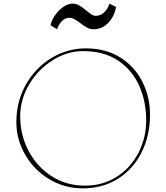

<svg xmlns="http://www.w3.org/2000/svg" viewBox="-20 -1026 915 1056"><path d="M784 -364Q784 -468 745.5 -554.5Q707 -641 629 -693Q551 -745 437 -745Q350 -745 270 -695Q190 -645 140.5 -562Q91 -479 91 -386Q91 -285 136.5 -197.5Q182 -110 263 -57.5Q344 -5 447 -5Q546 -5 622.5 -54Q699 -103 741.5 -185.5Q784 -268 784 -364ZM70 -354Q70 -468 122.5 -561Q175 -654 263 -707Q351 -760 452 -760Q562 -760 642 -709.5Q722 -659 763.5 -575.5Q805 -492 805 -396Q805 -280 758.5 -187.5Q712 -95 628 -42.5Q544 10 436 10Q334 10 250 -41Q166 -92 118 -176Q70 -260 70 -354ZM422 -899Q403 -913 389 -920.5Q375 -928 361 -928Q338 -928 320.5 -910Q303 -892 294 -865L258 -887Q263 -914 282.5 -942Q302 -970 328 -988Q354 -1006 378 -1006Q399 -1006 415.5 -996.5Q432 -987 455 -968Q473 -953 484 -946Q495 -939 507 -939Q533 -939 553.5 -958.5Q574 -978 582 -1006L618 -988Q610 -937 576 -901Q542 -865 495 -865Q476 -865 459.5 -873.5Q443 -882 422 -899Z"/></svg>

Font: TMT Limkin
Style: Regular
Weight: 400
Designer: Gabriel Drozdov
Version: Version 1.000;Glyphs 3.1.2 (3151)